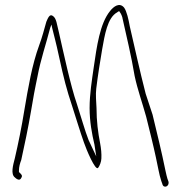

<svg xmlns="http://www.w3.org/2000/svg" viewBox="-20 -693 713 750"><path d="M38 0C43 5 57 16 63 2C70 -8 62 -13 54 -21V-27C54 -41 58 -55 63 -68C76 -127 90 -193 101 -258L113 -327C117 -350 122 -371 126 -392C139 -462 160 -521 176 -584L181 -597L184 -583C193 -545 197 -535 211 -470C229 -387 240 -344 262 -278C278 -229 292 -181 308 -136C318 -107 352 -26 363 -37C369 -44 376 -62 376 -74C377 -92 375 -113 371 -134C363 -174 357 -221 357 -271C356 -296 353 -322 356 -347C362 -397 371 -453 379 -500C389 -555 399 -624 438 -645C440 -647 443 -649 445 -649H446C451 -641 453 -640 458 -625V-624C474 -552 493 -474 506 -396C517 -344 536 -291 551 -237L572 -152C579 -124 584 -100 589 -78C597 -43 601 -13 610 14L614 25C618 45 643 36 638 16L634 5C632 -2 629 -13 626 -28C612 -97 593 -175 576 -245L549 -327C526 -416 507 -504 487 -590C482 -618 475 -649 465 -663C447 -685 424 -668 410 -650C370 -601 358 -511 346 -429C339 -380 330 -325 330 -271C330 -219 339 -170 349 -128L356 -82L326 -146C319 -165 311 -187 304 -211L280 -288C256 -357 228 -488 210 -567C202 -597 201 -622 186 -631C174 -640 167 -622 161 -608C153 -580 145 -548 133 -516C105 -440 90 -350 75 -262C65 -199 51 -131 38 -75C31 -48 21 -13 38 0ZM45 6Z"/></svg>

Font: Stray Cat
Style: LtCn
Weight: 300
Version: Version 1.0